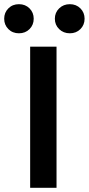

<svg xmlns="http://www.w3.org/2000/svg" viewBox="-66 -897 424 917"><path d="M24.5 -877Q55 -877 75 -857Q95 -837 95 -807.5Q95 -778 75 -758Q55 -738 24.5 -738Q-6 -738 -26 -758Q-46 -778 -46 -807.5Q-46 -837 -26 -857Q-6 -877 24.5 -877ZM267.5 -877Q298 -877 318 -857Q338 -837 338 -807.5Q338 -778 318 -758Q298 -738 267.5 -738Q237 -738 216.5 -758Q196 -778 196 -807.5Q196 -837 216.5 -857Q237 -877 267.5 -877ZM204 0H78V-674H204Z"/></svg>

Font: Hind Mysuru SemiBold
Style: Regular
Weight: 600
Designer: Manushi Parikh, Hitesh Malaviya
Foundry: Indian Type Foundry
Version: Version 0.703;PS 1.0;hotconv 1.0.86;makeotf.lib2.5.63406